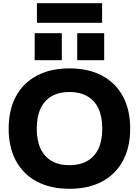

<svg xmlns="http://www.w3.org/2000/svg" viewBox="-20 -1166 865 1196"><path d="M413 10Q295 10 210 -35Q125 -80 79.5 -164Q34 -248 34 -365Q34 -482 79.5 -566Q125 -650 210 -695Q295 -740 413 -740Q531 -740 615.5 -695Q700 -650 745.5 -566Q791 -482 791 -365Q791 -248 745.5 -164Q700 -80 615.5 -35Q531 10 413 10ZM413 -137Q478 -137 524 -163.5Q570 -190 593.5 -240.5Q617 -291 617 -365Q617 -439 593.5 -489.5Q570 -540 524 -566.5Q478 -593 413 -593Q347 -593 301.5 -566.5Q256 -540 232.5 -489.5Q209 -439 209 -365Q209 -291 232.5 -240.5Q256 -190 301.5 -163.5Q347 -137 413 -137ZM461 -791V-959H629V-791ZM196 -791V-959H365V-791ZM210 -1024V-1146H616V-1024Z"/></svg>

Font: M PLUS 1 ExtraBold
Style: Regular
Weight: 800
Designer: Coji Morishita
Foundry: UNDERFOREST DESIGN
Version: Version 1.001